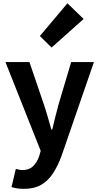

<svg xmlns="http://www.w3.org/2000/svg" viewBox="-20 -944 614 1188"><path d="M127.8 224.5Q103.1 224.5 85.2 221.5Q67.3 218.5 51.1 213.5L78 100.9Q86 102.6 96.5 105.5Q106.9 108.4 117.3 108.4Q160.3 108.4 185 84.2Q209.6 60 222.2 22.8L231.8 -10.6L13.8 -559.8H162.2L250.7 -300Q263.7 -262.1 275 -222.2Q286.2 -182.3 298 -141.9H303Q312.1 -181.5 322.4 -221.4Q332.7 -261.3 342.9 -300L420.3 -559.8H561.1L362 17.1Q338.1 83 307.3 129.4Q276.5 175.8 233.7 200.2Q191 224.5 127.8 224.5ZM299.1 -649.7 226.7 -721.2 397.4 -923.7 497.4 -826.6Z"/></svg>

Font: Noto Sans TC Thin
Style: Regular
Weight: 100
Designer: Ryoko NISHIZUKA 西塚涼子 (kana, bopomofo & ideographs); Paul D. Hunt (Latin, Greek & Cyrillic); Sandoll Communications 산돌커뮤니
Foundry: Adobe
Version: Version 2.004-H2;hotconv 1.0.118;makeotfexe 2.5.65603